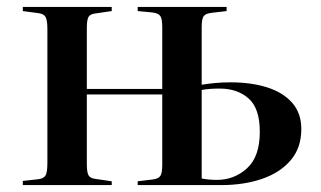

<svg xmlns="http://www.w3.org/2000/svg" viewBox="-20 -535 928 555"><path d="M46 0V-12L91 -17Q107 -19 112 -28.5Q117 -38 117 -65V-450Q117 -476 112 -485.5Q107 -495 91 -497L46 -503V-515H303V-503L255 -496Q240 -494 235.5 -485.5Q231 -477 231 -453V-278H449V-457Q449 -480 443.5 -488.5Q438 -497 420 -499L378 -503V-515H635V-503L592 -498Q574 -496 568.5 -488Q563 -480 563 -457V-290Q580 -293 601.5 -295Q623 -297 647 -297Q706 -297 752 -282.5Q798 -268 824.5 -238Q851 -208 851 -162Q851 -108 820.5 -72Q790 -36 737.5 -18Q685 0 620 0H378V-11L420 -16Q438 -18 443.5 -26.5Q449 -35 449 -58V-262H231V-61Q231 -38 235.5 -29Q240 -20 255 -18L303 -11V0ZM607 -15Q657 -15 694 -48.5Q731 -82 731 -154Q731 -222 698.5 -250.5Q666 -279 615 -279Q600 -279 587 -278Q574 -277 563 -275V-19Q584 -15 607 -15Z"/></svg>

Font: Literata 72pt Medium
Style: Regular
Weight: 500
Designer: Latin by Veronika Burian and Jose Scaglione. Greek by Irene Vlachou. Cyrillic by Vera Evstafieva.
Foundry: TypeTogether
Version: Version 3.002